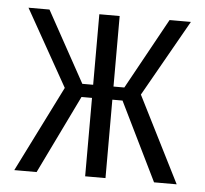

<svg xmlns="http://www.w3.org/2000/svg" viewBox="-42 -539 622 583"><g transform="rotate(5 269.0 -247.5)"><path d="M22 0 153 -262 22 -495H86L205 -279H238V-494H300V-279H333L452 -495H517L385 -262L517 0H448L331 -239H300V0H238V-239H206L90 0Z"/></g></svg>

Font: Alumni Sans
Style: Regular
Weight: 400
Designer: Robert E. Leuschke
Foundry: Robert E. Leuschke
Version: Version 1.018